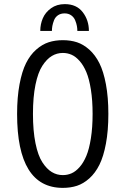

<svg xmlns="http://www.w3.org/2000/svg" viewBox="-20 -901 610 932"><path d="M175.5 -751Q175.5 -783.5 187.8 -812.2Q200 -841 227.8 -861Q255.5 -881 294.5 -881Q351.5 -881 381.5 -842Q411.5 -803 411.5 -751H355.5Q355.5 -762.5 353.2 -775Q351 -787.5 345 -802.2Q339 -817 325.8 -826.5Q312.5 -836 293.5 -836Q274.5 -836 261.2 -826.8Q248 -817.5 242.2 -802.5Q236.5 -787.5 234.2 -775.2Q232 -763 232 -751ZM285 11Q63 11 63 -348Q63 -429 74.8 -491.8Q86.5 -554.5 106.5 -594.5Q126.5 -634.5 155.5 -660Q184.5 -685.5 216 -695.8Q247.5 -706 285 -706Q322.5 -706 353.8 -695.8Q385 -685.5 413.8 -659.8Q442.5 -634 462.5 -594.2Q482.5 -554.5 494.2 -491.8Q506 -429 506 -348Q506 -266.5 494.2 -203.8Q482.5 -141 462.5 -101Q442.5 -61 413.8 -35.2Q385 -9.5 353.8 0.8Q322.5 11 285 11ZM285 -51Q307.5 -51 327.5 -59.8Q347.5 -68.5 366.5 -90Q385.5 -111.5 399.2 -144.5Q413 -177.5 421.2 -229.8Q429.5 -282 429.5 -348Q429.5 -414 421.2 -466Q413 -518 399.2 -550.8Q385.5 -583.5 366.5 -605Q347.5 -626.5 327.5 -635.2Q307.5 -644 285 -644Q256 -644 231.5 -629.2Q207 -614.5 185.8 -582Q164.5 -549.5 152.2 -489.8Q140 -430 140 -348Q140 -266 152.2 -205.8Q164.5 -145.5 185.8 -113Q207 -80.5 231.5 -65.8Q256 -51 285 -51Z"/></svg>

Font: League Mono Narrow Light
Style: Regular
Weight: 300
Width: 3
Designer: Tyler Finck
Foundry: The League of Moveable Type / Tyler Finck
Version: Version 2.210